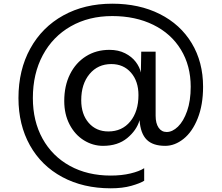

<svg xmlns="http://www.w3.org/2000/svg" viewBox="-20 -780 1200 1040"><path d="M823 -500V-153Q823 -112 839 -88.5Q855 -65 883 -65Q914 -65 944 -94Q974 -123 993.5 -178.5Q1013 -234 1013 -310Q1013 -424 960 -511Q907 -598 810.5 -645.5Q714 -693 588 -693Q461 -693 363.5 -637.5Q266 -582 212 -481.5Q158 -381 158 -249Q158 -124 210.5 -29Q263 66 358.5 118.5Q454 171 580 171Q639 171 687 159.5Q735 148 761 131V199Q739 213 691.5 226.5Q644 240 580 240Q431 240 317.5 179Q204 118 142 7Q80 -104 80 -249Q80 -401 144 -517Q208 -633 323 -696.5Q438 -760 588 -760Q734 -760 845.5 -704Q957 -648 1018.5 -546Q1080 -444 1080 -310Q1080 -212 1051 -139Q1022 -66 974.5 -28Q927 10 875 10Q808 10 774.5 -23.5Q741 -57 736 -129Q720 -74 669 -32Q618 10 538 10Q483 10 434.5 -20Q386 -50 357 -105.5Q328 -161 328 -233Q328 -315 359 -377.5Q390 -440 445.5 -475Q501 -510 573 -510Q621 -510 657.5 -491.5Q694 -473 715.5 -444.5Q737 -416 743 -387L745 -500ZM730 -265Q730 -340 689.5 -386.5Q649 -433 583 -433Q510 -433 465 -379Q420 -325 420 -237Q420 -161 460.5 -114.5Q501 -68 567 -68Q641 -68 685.5 -122Q730 -176 730 -265Z"/></svg>

Font: Goli
Style: Regular
Weight: 400
Designer: jaikishan Patel
Foundry: MagicType
Version: Version 1.000